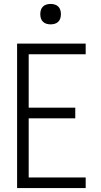

<svg xmlns="http://www.w3.org/2000/svg" viewBox="-20 -957 515 977"><path d="M67 0V-735H416V-681H126V-409H363V-355H126V-54H416V0ZM238 -833Q227 -833 216.5 -836Q206 -839 198.5 -846.5Q191 -854 188 -864Q185 -874 185 -885Q185 -896 188 -906Q191 -916 198.5 -923.5Q206 -931 216.5 -934Q227 -937 238 -937Q248 -937 258.5 -934Q269 -931 276.5 -923.5Q284 -916 287 -906Q290 -896 290 -885Q290 -874 287 -864Q284 -854 276.5 -846.5Q269 -839 258.5 -836Q248 -833 238 -833Z"/></svg>

Font: Iosevka QP Light
Style: Regular
Weight: 300
Designer: Belleve Invis
Foundry: Belleve Invis
Version: Version 20.0.0; ttfautohint (v1.8.4)